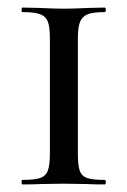

<svg xmlns="http://www.w3.org/2000/svg" viewBox="-20 -488 336 508"><path d="M257 -12Q260 -12 260 -6Q260 0 257 0Q228 0 212 -1L148 -2L86 -1Q69 0 39 0Q37 0 37 -6Q37 -12 39 -12Q71 -12 86 -17Q101 -22 106.5 -36.5Q112 -51 112 -81V-387Q112 -417 106.5 -431Q101 -445 86 -450.5Q71 -456 39 -456Q37 -456 37 -462Q37 -468 39 -468L86 -467Q124 -465 148 -465Q173 -465 213 -467L257 -468Q260 -468 260 -462Q260 -456 257 -456Q226 -456 211.5 -450Q197 -444 191.5 -429.5Q186 -415 186 -385V-81Q186 -51 191 -36.5Q196 -22 210.5 -17Q225 -12 257 -12Z"/></svg>

Font: Cormorant Unicase Medium
Style: Regular
Weight: 500
Designer: Christian Thalmann (Catharsis Fonts)
Foundry: Catharsis Fonts
Version: Version 4.000